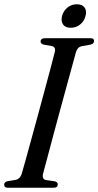

<svg xmlns="http://www.w3.org/2000/svg" viewBox="-22 -879 461 899"><path d="M179.5 -65.5Q173.5 -40.5 193 -36L235 -30Q248.5 -26 248.5 -16Q248.5 0 229 0H14.5Q-2.5 0 -2.5 -14Q-2.5 -27 13 -30.5L49.5 -36.5Q72.5 -40.5 80 -66.5Q87 -90 99 -133.5Q111 -177 126.2 -232.5Q141.5 -288 157.8 -348Q174 -408 189.2 -464.2Q204.5 -520.5 216.5 -566Q228.5 -611.5 235 -637.5Q239.5 -659 220 -663.5L182.5 -670Q168 -674 168 -684.5Q168.5 -700 188.5 -700H402.5Q418.5 -700 418.5 -687Q418.5 -674 401.5 -670L359.5 -662.5Q340.5 -658 333.5 -634.5Q326.5 -608.5 314 -563Q301.5 -517.5 286 -460.8Q270.5 -404 254.2 -344.2Q238 -284.5 223.2 -229Q208.5 -173.5 197 -130.5Q185.5 -87.5 179.5 -65.5ZM309 -749Q284 -749 273.2 -764.5Q262.5 -780 268.5 -804Q275 -828.5 294 -843.8Q313 -859 338 -859Q363 -859 374 -843.8Q385 -828.5 378.5 -804Q372.5 -780 353.5 -764.5Q334.5 -749 309 -749Z"/></svg>

Font: Fraunces 144pt S050
Style: Italic
Weight: 400
Italic angle: -16°
Version: Version 1.000; ttfautohint (v1.8.3)